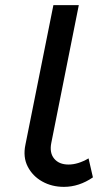

<svg xmlns="http://www.w3.org/2000/svg" viewBox="-20 -720 424 748"><path d="M229 8Q182 8 144.5 -13Q107 -34 88 -71Q69 -108 79 -156L188 -700H287L180 -164Q172 -125 191 -102Q210 -79 247 -79Q284 -79 325 -103L342 -29Q288 8 229 8Z"/></svg>

Font: Montserrat Medium
Style: Italic
Weight: 500
Italic angle: -11.3°
Designer: Julieta Ulanovsky
Foundry: Julieta Ulanovsky
Version: Version 9.000; ttfautohint (v1.8.4.7-5d5b)